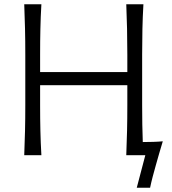

<svg xmlns="http://www.w3.org/2000/svg" viewBox="-20 -733 813 907"><path d="M94.5 0Q97 -60 98.2 -115.2Q99.5 -170.5 99.5 -236.5V-475Q99.5 -541 98.2 -597Q97 -653 94.5 -713H175.5Q172 -653 170.8 -597Q169.5 -541 169.5 -475V-392.5H581.5V-475Q581.5 -541 580.2 -597Q579 -653 576.5 -713H657.5Q654 -653 652.8 -597Q651.5 -541 651.5 -475V-236.5Q651.5 -188 652.2 -145.8Q653 -103.5 654.5 -62Q679 -62 703.5 -62.8Q728 -63.5 749 -65.5Q739.5 -34.5 731.5 -6.5Q723.5 21.5 716 48Q708.5 74.5 701.5 101Q694.5 127.5 689 154H626L666.5 0H576.5Q579 -60 580.2 -115.2Q581.5 -170.5 581.5 -236.5V-330.5H169.5V-236.5Q169.5 -170.5 170.8 -115.2Q172 -60 175.5 0Z"/></svg>

Font: Commissioner Flair Light
Style: Regular
Weight: 300
Designer: Kostas Bartsokas
Foundry: Kostas Bartsokas
Version: Version 1.000; ttfautohint (v1.8.3)